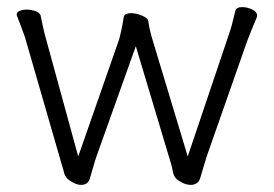

<svg xmlns="http://www.w3.org/2000/svg" viewBox="-20 -504 770 540"><path d="M623 -405Q628 -419 633 -437.5Q638 -456 642 -474Q645 -484 661 -484Q675 -484 689 -477.5Q703 -471 703 -460Q703 -457 702 -455Q695 -439 687.5 -420Q680 -401 675 -388L562 -66Q558 -54 553.5 -38.5Q549 -23 544 -6Q541 6 533.5 11Q526 16 517 16Q505 16 493 10Q481 4 475 -2Q468 -10 466 -22Q464 -34 460 -47L362 -374L252 -66Q246 -49 242.5 -35.5Q239 -22 234 -6Q229 16 208 16Q198 16 186.5 10Q175 4 169 -2Q162 -10 160 -19Q158 -28 152 -47L50 -400Q46 -411 40 -427.5Q34 -444 28 -459Q27 -461 27 -463Q27 -470 35.5 -473.5Q44 -477 55 -477Q69 -477 81.5 -472Q94 -467 95 -457Q97 -447 100 -432.5Q103 -418 106 -407L200 -64L315 -393Q323 -423 328 -456Q329 -462 335 -464.5Q341 -467 348 -467Q363 -467 379.5 -460Q396 -453 397 -445Q400 -423 406 -402L508 -64Z"/></svg>

Font: Moon Stars Kai T Light
Style: Regular
Weight: 300
Designer: GuiWonder
Version: Version 1.101